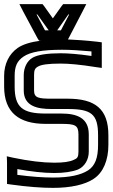

<svg xmlns="http://www.w3.org/2000/svg" viewBox="-22 -875 545 930"><path d="M305 -347C420 -347 453 -323 453 -220V-173C453 -109 438 -72 405 -50C369 -27 315 -15 235 -15C187 -15 130 -19 62 -28V-56C129 -44 189 -37 241 -37C288 -37 328 -43 356 -54C388 -68 408 -102 408 -140V-224C408 -305 349 -325 275 -325H199C87 -325 49 -355 49 -456V-508C49 -554 61 -580 92 -601C124 -623 183 -634 279 -634C319 -634 366 -631 421 -626V-604C359 -613 309 -617 272 -617C208 -617 160 -610 135 -595C108 -579 93 -546 93 -511V-437C93 -361 158 -347 227 -347H305ZM307 -684 311 -691 377 -818 396 -855H355H297H284L276 -845L234 -786L192 -845L184 -855H172H114H72L91 -818L159 -691L167 -678H176C127 -672 89 -660 64 -643C22 -614 -2 -565 -2 -508V-456C-2 -331 69 -275 199 -275H275C341 -275 358 -269 358 -224V-140C358 -115 353 -108 336 -101C315 -91 285 -87 241 -87C185 -87 119 -95 42 -111L11 -118L12 -87V-6V16L33 19C112 30 180 35 235 35C320 35 389 20 432 -9C478 -39 503 -99 503 -173V-220C503 -349 437 -397 305 -397H227C164 -397 143 -401 143 -437V-511C143 -535 147 -544 161 -552C177 -562 211 -567 272 -567C312 -567 368 -562 442 -550L471 -546V-575V-648V-670L448 -673C395 -679 348 -682 307 -684ZM255 -728 309 -805H313L273 -728H255ZM196 -728 155 -805H159L214 -728H196Z"/></svg>

Font: Gamestation DisplayOutline
Style: Regular
Weight: 400
Designer: Jonas Hecksher
Foundry: Jonas Hecksher, Playtypeª, e-types AS
Version: Version 1.003